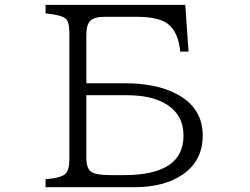

<svg xmlns="http://www.w3.org/2000/svg" viewBox="-20 -780 1040 800"><path d="M169.9 -759.8H752L765.6 -564.9H731Q723.6 -646 679.7 -680.2Q641.1 -710 549.8 -710H417.5Q372.6 -710 356.4 -693.4Q339.8 -676.8 339.8 -637.2V-433.1H500.5Q629.9 -433.1 714.4 -389.2Q824.7 -332 824.7 -215.3Q824.7 -108.4 738.3 -50.8Q662.1 0 538.6 0H169.9V-33.2Q236.3 -38.6 253.4 -56.6Q269 -72.8 269 -115.2V-645Q269 -690.4 252.9 -703.1Q234.4 -717.8 169.9 -724.1ZM339.8 -383.3V-123Q339.8 -79.6 358.9 -64.9Q378.4 -50.3 439.9 -50.3H496.6Q744.6 -50.3 744.6 -214.4Q744.6 -303.7 669.4 -347.7Q609.4 -383.3 507.8 -383.3Z"/></svg>

Font: BIZ UDPMincho
Style: Regular
Weight: 400
Designer: TypeBank Co., Ltd.
Foundry: Morisawa Inc.
Version: Version 1.06